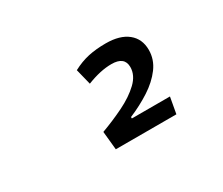

<svg xmlns="http://www.w3.org/2000/svg" viewBox="-66 -856 718 618"><g transform="rotate(-30 293.0 -547.0)"><path d="M219.2 -391.6 212.4 -460Q256.3 -476.1 297.6 -496.3Q338.9 -516.6 365.5 -542Q392.1 -567.4 392.1 -597.7Q392.1 -636.2 343.8 -636.2Q302.7 -636.2 252.4 -616.2L237.8 -674.8Q267.1 -690.4 296.1 -696.8Q325.2 -703.1 361.3 -703.1Q413.6 -703.1 442.4 -679.9Q471.2 -656.7 471.2 -615.7Q471.2 -580.1 449.2 -550.5Q427.2 -521 391.4 -497.8Q355.5 -474.6 313.5 -457V-451.7H455.1L444.3 -391.6Z"/></g></svg>

Font: Cascadia Mono PL SemiLight
Style: Italic
Weight: 350
Italic angle: -10°
Monospace: yes
Designer: Aaron Bell
Foundry: Saja Typeworks
Version: Version 2404.023; ttfautohint (v1.8.4)